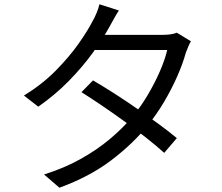

<svg xmlns="http://www.w3.org/2000/svg" viewBox="-20 -834 1040 898"><path d="M415 -458Q463 -430 516 -396Q569 -362 621.5 -325.5Q674 -289 722 -254Q770 -219 807 -188L748 -119Q714 -150 666.5 -187.5Q619 -225 566 -263.5Q513 -302 460 -338Q407 -374 361 -403ZM873 -641Q866 -630 860 -614.5Q854 -599 849 -587Q835 -536 809 -477Q783 -418 748 -358.5Q713 -299 668 -244Q601 -161 500.5 -84.5Q400 -8 258 44L186 -18Q279 -47 355.5 -89.5Q432 -132 493 -183Q554 -234 599 -288Q638 -334 670.5 -389Q703 -444 727 -498.5Q751 -553 762 -600H391L423 -671H741Q761 -671 778 -673.5Q795 -676 807 -681ZM536 -785Q523 -765 511 -743Q499 -721 491 -707Q461 -652 413.5 -586.5Q366 -521 302.5 -456Q239 -391 159 -335L92 -387Q178 -440 241 -504Q304 -568 347 -629Q390 -690 413 -735Q421 -748 431 -771.5Q441 -795 445 -814Z"/></svg>

Font: Noto Sans JP Thin
Style: Regular
Weight: 400
Version: Version 2.004-H2;hotconv 1.0.118;makeotfexe 2.5.65603